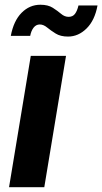

<svg xmlns="http://www.w3.org/2000/svg" viewBox="-20 -778 425 798"><path d="M17.6 0 107.9 -545.9H254.4L164.1 0ZM262.7 -626Q231.4 -626 211.2 -638.7Q190.9 -651.4 175.8 -663.8Q160.6 -676.3 145.5 -676.3Q129.9 -676.3 119.6 -663.1Q109.4 -649.9 105.5 -628.9H24.9Q36.6 -691.4 69.8 -724.9Q103 -758.3 147.9 -758.3Q179.7 -758.3 199.5 -745.6Q219.2 -732.9 233.9 -720.5Q248.5 -708 265.1 -708Q282.2 -708 291.5 -720.2Q300.8 -732.4 306.2 -755.4H385.3Q374 -693.4 339.8 -659.7Q305.7 -626 262.7 -626Z"/></svg>

Font: Inter
Style: Bold Italic
Weight: 700
Italic angle: -9.39999°
Designer: Rasmus Andersson
Foundry: rsms
Version: Version 4.001;git-9221beed3